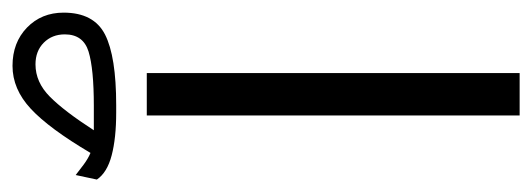

<svg xmlns="http://www.w3.org/2000/svg" viewBox="-320 -564 859 310"><g transform="rotate(-90 110.0 -409.5)"><path d="M146.5 -602.5V-0.5H78.1V-602.5ZM-25.4 -683.1 -18.1 -717.3Q-11.2 -711.9 -1.5 -704.6Q8.3 -697.3 17.6 -693.4Q57.1 -760.3 88.9 -789.8Q120.6 -819.3 158.2 -819.3Q195.8 -819.3 220 -795.9Q244.1 -772.5 244.1 -736.8Q244.1 -688 208.7 -669.9Q173.3 -651.9 94.7 -651.9H82.5Q41.5 -651.9 13.7 -659.2Q-14.2 -666.5 -25.4 -683.1ZM93.8 -688Q153.3 -688 181.2 -696.5Q209 -705.1 209 -734.9Q209 -755.4 195.6 -768.8Q182.1 -782.2 160.6 -782.2Q131.8 -782.2 108.4 -759Q85 -735.8 54.2 -688Z"/></g></svg>

Font: Vazirmatn FD Light
Style: Regular
Weight: 300
Designer: Saber Rastikerdar
Foundry: Saber Rastikerdar
Version: Version 33.003